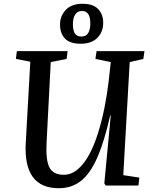

<svg xmlns="http://www.w3.org/2000/svg" viewBox="-20 -980 806 1014"><path d="M631 -55 716 -42 711 0H538L531 -12L565 -370H562Q531 -233 494 -148.5Q457 -64 408 -25Q359 14 290 14Q103 14 116 -225L140 -654L64 -669L69 -710H337L332 -669L248 -652L226 -228Q221 -133 241.5 -95Q262 -57 316 -57Q357 -57 391 -86Q425 -115 451.5 -164.5Q478 -214 498 -278Q518 -342 532 -412.5Q546 -483 554 -552L565 -652L484 -669L490 -710H743L737 -669L665 -652ZM407 -749Q349 -749 323 -776.5Q297 -804 297 -851Q297 -895 327 -927.5Q357 -960 417 -960Q471 -960 498 -932.5Q525 -905 525 -859Q525 -811 494 -780Q463 -749 407 -749ZM410 -787Q435 -787 446 -806Q457 -825 457 -857Q457 -922 413 -922Q389 -922 377 -903Q365 -884 365 -853Q365 -821 375 -804Q385 -787 410 -787Z"/></svg>

Font: Literata 36pt Medium
Style: Italic
Weight: 500
Italic angle: -2°
Designer: Latin by Veronika Burian and Jose Scaglione. Greek by Irene Vlachou. Cyrillic by Vera Evstafieva
Foundry: TypeTogether
Version: Version 3.002